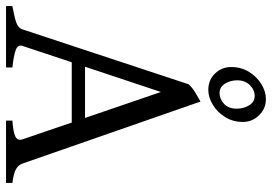

<svg xmlns="http://www.w3.org/2000/svg" viewBox="-152 -747 899 635"><g transform="rotate(90 297.5 -429.5)"><path d="M0 0V-21Q33.2 -26.9 52.7 -33.2Q72.3 -39.6 77.1 -54.2L258.8 -604Q270 -616.2 286.6 -626.2Q303.2 -636.2 315.9 -643.1L521 -54.2Q525.9 -40.5 539.8 -32.7Q553.7 -24.9 585 -21V0H378.9V-21Q416.5 -23.4 431.4 -30.8Q446.3 -38.1 440.9 -54.2L385.3 -217.3H186L131.8 -54.2Q127 -39.1 145 -32.2Q163.1 -25.4 203.1 -21V0ZM200.7 -261.2H370.1L284.2 -512.2ZM277.3 -668.9Q244.6 -668.9 223.1 -691.2Q201.7 -713.4 201.7 -744.1Q201.7 -777.8 217.8 -803.7Q233.9 -829.6 258.3 -844.5Q282.7 -859.4 307.6 -859.4Q339.4 -859.4 361.3 -836.7Q383.3 -814 383.3 -783.2Q383.3 -750.5 367.2 -724.6Q351.1 -698.7 326.4 -683.8Q301.8 -668.9 277.3 -668.9ZM287.6 -706.1Q307.1 -706.1 323.2 -720.7Q339.4 -735.4 339.4 -763.2Q339.4 -786.6 328.1 -804.4Q316.9 -822.3 297.4 -822.3Q277.3 -822.3 261.5 -806.4Q245.6 -790.5 245.6 -764.2Q245.6 -741.7 256.8 -723.9Q268.1 -706.1 287.6 -706.1Z"/></g></svg>

Font: David Libre
Style: Regular
Weight: 400
Designer: Ismar David, J. Victor Gaultney, Annie Olsen and Meir Sadan
Foundry: Monotype Imaging Inc. & SIL International
Version: Version 1.100; ttfautohint (v1.8.4.7-5d5b)